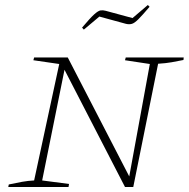

<svg xmlns="http://www.w3.org/2000/svg" viewBox="-20 -745 752 765"><path d="M481 -516H712L711 -506Q686 -501 664 -497Q642 -493 610 -491L511 0H478L237 -467L148 -26L255 -12L253 0H13L15 -10Q42 -16 67.5 -20.5Q93 -25 116 -26L216 -490L113 -505L116 -516H250L495 -42L577 -490L478 -505ZM314 -627 307 -635Q339 -673 355 -687.5Q371 -702 380.5 -703.5Q390 -705 401 -702L508 -673L569 -725L576 -718Q547 -684 531.5 -668.5Q516 -653 505.5 -650Q495 -647 482 -650L376 -679Z"/></svg>

Font: Piazzolla SC Thin
Style: Italic
Weight: 100
Italic angle: -11.3°
Designer: Juan Pablo del Peral
Foundry: Huerta Tipografica
Version: Version 1.330